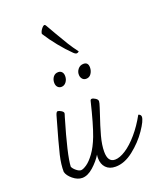

<svg xmlns="http://www.w3.org/2000/svg" viewBox="-165 -1017 934 1125"><g transform="rotate(-20 301.5 -454.5)"><path d="M603 -216Q603 -192 565 -136.5Q527 -81 471 -37Q415 7 359 7Q321 7 299.5 -15.5Q278 -38 278 -76Q278 -89 280 -97Q258 -61 222.5 -29.5Q187 2 153 2Q124 2 96 -21Q68 -44 62 -68Q61 -113 74.5 -171Q88 -229 136 -396Q142 -415 150 -415Q158 -415 171 -407Q184 -399 184 -391Q184 -387 181.5 -380Q179 -373 178 -369Q114 -153 111 -83Q116 -70 132.5 -56.5Q149 -43 161 -43Q174 -43 197 -58.5Q220 -74 246 -109.5Q272 -145 294 -202Q320 -271 352 -404Q354 -415 363 -415Q371 -415 384.5 -406.5Q398 -398 398 -387Q398 -378 389 -351Q380 -324 378 -317Q354 -247 339.5 -193.5Q325 -140 325 -98Q325 -33 370 -33Q399 -33 437 -57.5Q475 -82 514.5 -128Q554 -174 587 -234Q602 -230 603 -216ZM188 -578Q188 -599 199.5 -614Q211 -629 231 -629Q245 -629 253.5 -619.5Q262 -610 262 -593Q262 -572 250 -556.5Q238 -541 220 -541Q206 -541 197 -551Q188 -561 188 -578ZM340 -569Q338 -590 351.5 -607Q365 -624 387 -624Q416 -624 416 -591Q416 -570 404.5 -553Q393 -536 373 -536Q358 -536 349.5 -546Q341 -556 340 -569ZM352 -706Q318 -739 281.5 -784Q245 -829 218 -872Q219 -886 230.5 -901Q242 -916 250 -916Q254 -916 258 -909Q292 -851 296 -843Q324 -795 341.5 -766.5Q359 -738 386 -702Q379 -695 372 -695Q363 -695 352 -706Z"/></g></svg>

Font: Charmonman
Style: Regular
Weight: 400
Designer: Ekaluck Peanpanawate
Foundry: Cadson Demak Co.,Ltd.
Version: Version 1.000; ttfautohint (v1.6)